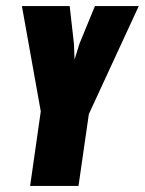

<svg xmlns="http://www.w3.org/2000/svg" viewBox="-20 -611 476 631"><path d="M79 0 114 -245 52 -591H209L223 -467L225 -415L241 -467L292 -591H436L272 -236L238 0Z"/></svg>

Font: Alumni Sans Thin Black
Style: Italic
Weight: 900
Italic angle: -8°
Version: Version 1.016